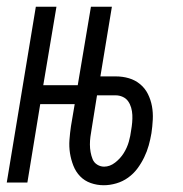

<svg xmlns="http://www.w3.org/2000/svg" viewBox="-20 -540 540 568"><path d="M287 8Q267 8 248.5 1.5Q230 -5 217 -18.5Q204 -32 197 -50Q190 -68 187 -87Q184 -106 185.5 -126.5Q187 -147 190 -167L201 -232H99L61 0H0L86 -520H147L108 -288H210L249 -520H311L277 -314H322Q343 -314 361.5 -308.5Q380 -303 394.5 -291Q409 -279 417.5 -262Q426 -245 429.5 -226Q433 -207 432 -186.5Q431 -166 428 -146Q425 -128 420 -110Q415 -92 406.5 -74.5Q398 -57 386.5 -41.5Q375 -26 359 -14.5Q343 -3 324 2.5Q305 8 287 8ZM288 -47Q305 -47 320.5 -59Q336 -71 346 -87Q356 -103 361 -120.5Q366 -138 368 -155Q370 -166 371 -177.5Q372 -189 371.5 -200Q371 -211 368 -221.5Q365 -232 359 -240.5Q353 -249 343 -253.5Q333 -258 322 -258H267L251 -158Q249 -147 247.5 -135.5Q246 -124 246 -112.5Q246 -101 248 -90Q250 -79 254 -69Q258 -59 267.5 -53Q277 -47 288 -47Z"/></svg>

Font: Iosevka SS18 Light
Style: Italic
Weight: 300
Italic angle: -9°
Monospace: yes
Designer: Belleve Invis
Foundry: Belleve Invis
Version: Version 25.1.1; ttfautohint (v1.8.4)